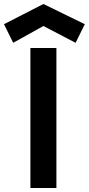

<svg xmlns="http://www.w3.org/2000/svg" viewBox="-57 -940 444 960"><path d="M95 -700V0H225V-700ZM-37 -819 9 -726 160 -810 321 -726 367 -819 160 -920Z"/></svg>

Font: KT Kiyosuna Sans Bold
Style: Regular
Weight: 700
Designer: [Zen Kaku Gothic] Yoshimichi Ohira
Version: Version 1.010;Glyphs 3.1.2 (3151)